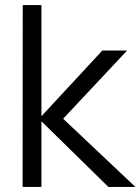

<svg xmlns="http://www.w3.org/2000/svg" viewBox="-20 -740 556 760"><path d="M69.5 0 70 -720H144V-280L385 -540H483L230 -270L516 0H409L144 -260V0Z"/></svg>

Font: Manrope ExtraLight
Style: Regular
Weight: 400
Version: Version 4.504